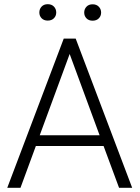

<svg xmlns="http://www.w3.org/2000/svg" viewBox="-20 -895 665 915"><path d="M14.6 0ZM473.6 -199.2H150.9L77.6 0H14.6L283.7 -710.9H340.8L609.9 0H547.4ZM169.4 -250.5H454.6L312 -637.7ZM167.5 -835.4Q167.5 -852.1 178.2 -863.5Q189 -875 207.5 -875Q226.1 -875 237.1 -863.5Q248 -852.1 248 -835.4Q248 -819.3 237.1 -808.1Q226.1 -796.9 207.5 -796.9Q189 -796.9 178.2 -808.1Q167.5 -819.3 167.5 -835.4ZM381.3 -835Q381.3 -851.6 392.1 -863Q402.8 -874.5 421.4 -874.5Q439.9 -874.5 450.9 -863Q461.9 -851.6 461.9 -835Q461.9 -818.8 450.9 -807.6Q439.9 -796.4 421.4 -796.4Q402.8 -796.4 392.1 -807.6Q381.3 -818.8 381.3 -835Z"/></svg>

Font: Roboto Light
Style: Regular
Weight: 300
Designer: Google
Version: Version 2.134; 2016; ttfautohint (v1.6)